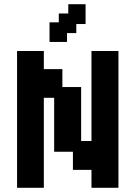

<svg xmlns="http://www.w3.org/2000/svg" viewBox="-20 -880 643 911"><path d="M61 11V-638H188V-552H276V-467H365V-211H414V-638H542V11H414V-74H326V-160H237V-416H188V11ZM215 -681V-774H259V-816H304V-860H386V-766H342V-723H298V-681Z"/></svg>

Font: Pixelify Sans
Style: Bold
Weight: 700
Designer: Stefie Justprince
Foundry: Typecalism Foundryline
Version: Version 1.000